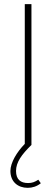

<svg xmlns="http://www.w3.org/2000/svg" viewBox="-20 -696 270 922"><path d="M113 206C136 206 157 199 176 184L164 167C147 178 134 183 115 183C79 183 57 166 57 125C57 83 84 46 131 0V-676H99V-5C61 34 30 85 30 125C30 177 66 206 113 206Z"/></svg>

Font: MV Cash Thin
Style: Regular
Weight: 100
Designer: Rodrigo Fuenzalida
Foundry: fragTYPE
Version: Version 1.100;Glyphs 3.1.2 (3151)